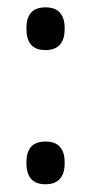

<svg xmlns="http://www.w3.org/2000/svg" viewBox="-20 -478 240 508"><path d="M100.5 9.5Q74.5 9.5 62.2 -4.8Q50 -19 50 -45V-50Q50 -75.5 62.2 -89.5Q74.5 -103.5 100.5 -103.5Q126 -103.5 138.5 -89.5Q151 -75.5 151 -50V-45Q151 -19 138.5 -4.8Q126 9.5 100.5 9.5ZM100.5 -345.5Q74.5 -345.5 62.2 -359.8Q50 -374 50 -400V-405Q50 -430.5 62.2 -444.5Q74.5 -458.5 100.5 -458.5Q126 -458.5 138.5 -444.5Q151 -430.5 151 -405V-400Q151 -374 138.5 -359.8Q126 -345.5 100.5 -345.5Z"/></svg>

Font: Anek Malayalam Medium
Style: Regular
Weight: 400
Version: Version 1.003